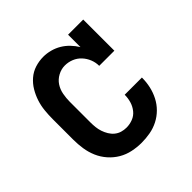

<svg xmlns="http://www.w3.org/2000/svg" viewBox="-145 -655 789 789"><g transform="rotate(-45 250.0 -260.0)"><path d="M247 8Q221 8 194.5 2.5Q168 -3 145 -16.5Q122 -30 104 -50.5Q86 -71 75.5 -95.5Q65 -120 61 -146.5Q57 -173 57 -200V-320Q57 -344 59.5 -368.5Q62 -393 69.5 -416Q77 -439 89.5 -460Q102 -481 120.5 -497Q139 -513 162.5 -520.5Q186 -528 211 -528Q231 -528 251.5 -522.5Q272 -517 289.5 -506.5Q307 -496 321.5 -481Q336 -466 347 -448V-520H435V-339H347Q347 -359 339.5 -377.5Q332 -396 318.5 -410.5Q305 -425 286.5 -432.5Q268 -440 248 -440Q227 -440 207.5 -429.5Q188 -419 176.5 -401.5Q165 -384 161 -362.5Q157 -341 157 -320V-200Q157 -186 158.5 -172Q160 -158 164.5 -144.5Q169 -131 176.5 -118.5Q184 -106 195 -97Q206 -88 219.5 -84Q233 -80 247 -80Q266 -80 284 -87Q302 -94 314 -109Q326 -124 331.5 -142.5Q337 -161 337 -180V-181H437V-179Q437 -154 431.5 -129.5Q426 -105 414.5 -82.5Q403 -60 385 -42Q367 -24 344.5 -12.5Q322 -1 297 3.5Q272 8 247 8Z"/></g></svg>

Font: Iosevka Curly Slab Semibold
Style: Regular
Weight: 600
Monospace: yes
Designer: Belleve Invis
Foundry: Belleve Invis
Version: Version 22.1.2; ttfautohint (v1.8.4)